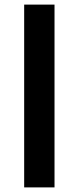

<svg xmlns="http://www.w3.org/2000/svg" viewBox="-20 -626 342 834"><path d="M85 -606H216.8V188H85Z"/></svg>

Font: Arial
Style: Bold
Weight: 700
Designer: Steve Matteson
Foundry: Ascender Corporation
Version: Version 2.00.3